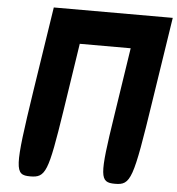

<svg xmlns="http://www.w3.org/2000/svg" viewBox="-57 -936 866 939"><g transform="rotate(5 376.5 -466.5)"><path d="M105 -467C46 -79 48 -50 126 -50C202 -50 213 -79 260 -383L311 -717H561L510 -383C463 -79 466 -50 542 -50C620 -50 630 -79 689 -467L753 -883H169Z"/></g></svg>

Font: Hussar Skorodowane
Style: Ky
Weight: 700
Foundry: Cannot Into Space Fonts
Version: Version 0.892